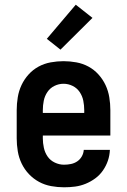

<svg xmlns="http://www.w3.org/2000/svg" viewBox="-20 -788 540 816"><path d="M252 8Q225 8 197.5 3Q170 -2 146 -15Q122 -28 103 -48Q84 -68 72 -93Q60 -118 55.5 -145.5Q51 -173 51 -200V-320Q51 -347 55.5 -374.5Q60 -402 71.5 -426.5Q83 -451 101.5 -471.5Q120 -492 144 -505Q168 -518 195.5 -523Q223 -528 250 -528Q277 -528 304.5 -523Q332 -518 356 -505Q380 -492 398.5 -471.5Q417 -451 428.5 -426.5Q440 -402 444.5 -374.5Q449 -347 449 -320V-212H162V-200Q162 -180 166.5 -159.5Q171 -139 182.5 -122.5Q194 -106 213 -97Q232 -88 252 -88Q267 -88 281.5 -91Q296 -94 308 -102Q320 -110 327.5 -123Q335 -136 336 -151H447Q446 -127 438.5 -105Q431 -83 417.5 -63.5Q404 -44 385 -30Q366 -16 344 -7Q322 2 299 5Q276 8 252 8ZM162 -308H338V-320Q338 -340 334 -360Q330 -380 318.5 -397Q307 -414 288.5 -423Q270 -432 250 -432Q230 -432 211.5 -423Q193 -414 181.5 -397Q170 -380 166 -360Q162 -340 162 -320ZM237 -577 179 -623 302 -768 373 -712Z"/></svg>

Font: Iosevka Algr
Style: Bold
Weight: 700
Monospace: yes
Designer: Belleve Invis
Foundry: Belleve Invis
Version: Version 26.0.2; ttfautohint (v1.8.3)